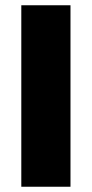

<svg xmlns="http://www.w3.org/2000/svg" viewBox="-20 -710 349 730"><path d="M248 -690H61V0H248Z"/></svg>

Font: Exo 2 Extra Bold
Style: Regular
Weight: 800
Designer: Natanael Gama
Version: Version 1.001;PS 001.001;hotconv 1.0.88;makeotf.lib2.5.64775